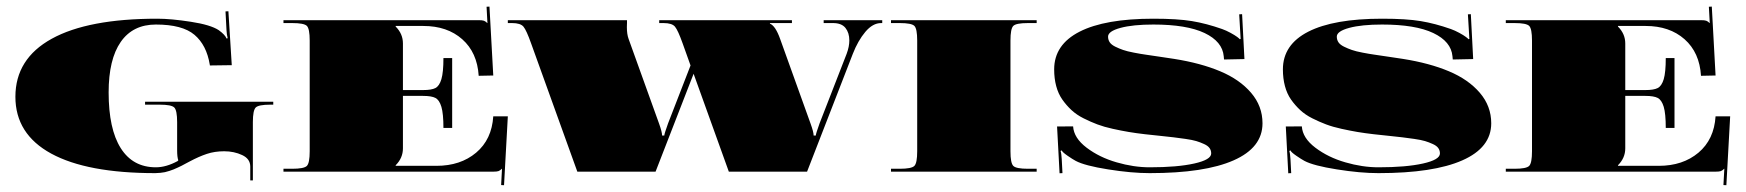

<svg xmlns="http://www.w3.org/2000/svg" viewBox="-20 -515 5237 576"><path d="M415.2 -209.8H799.8V-201H791.1Q755.7 -201 747.2 -192.5Q738.6 -184 738.6 -148.6V26.2H730.8V-15.3Q730.8 -38.5 706.5 -49.8Q682.3 -61.2 652.5 -61.2Q624.1 -61.2 600.5 -53.3Q576.9 -45.5 549 -30.6Q547.2 -29.7 537.4 -24.5Q527.5 -19.2 525.1 -17.9Q522.7 -16.6 513.8 -12.5Q504.8 -8.3 500.9 -6.8Q496.9 -5.2 488.6 -2.4Q480.3 0.4 474.7 1.5Q469 2.6 461.1 3.5Q453.2 4.4 445.8 4.4Q241.3 4.4 133.7 -54.2Q26.2 -112.8 26.2 -224.7Q26.2 -338.7 135.3 -398.8Q244.3 -458.9 451.9 -458.9Q493 -458.9 552.4 -449.7Q611.9 -440.6 636.4 -424.4Q656 -410 659.5 -399.5L663 -400.3Q660 -412.6 659.5 -424.8L656.5 -480.8L665.2 -481.2L675.3 -319.5L609.7 -318.6L609.3 -321.2Q599.7 -379.8 563.4 -410.6Q527.1 -441.4 447.6 -441.4Q378.5 -441.4 342.2 -389.2Q305.9 -337 305.9 -237.8Q305.9 -128.1 342.2 -70.6Q378.5 -13.1 447.6 -13.1Q478.6 -13.1 513.1 -31.9L514.9 -34.1Q511.4 -43.3 511.4 -64.7V-148.6Q511.4 -184 502.8 -192.5Q494.3 -201 458.9 -201H415.2Z M830.4 -454.5H1415.6Q1427 -454.5 1431.8 -452.8Q1436.6 -451 1441.9 -445.8H1442.3L1439.7 -494.8L1448.4 -495.2L1459.8 -288.5L1416.1 -287.6Q1411.7 -357.5 1366.7 -397.3Q1321.7 -437.1 1250 -437.1H1167V-435.3Q1188.8 -413.5 1188.8 -384.6V-244.8H1249.1Q1274.5 -244.8 1286.3 -250.9Q1298.1 -257 1304.2 -277.5Q1310.3 -298.1 1310.3 -340.9H1336.5V-131.1H1310.3Q1310.3 -174 1304.2 -194.5Q1298.1 -215 1286.3 -221.2Q1274.5 -227.3 1249.1 -227.3H1188.8V-69.9Q1188.8 -41.1 1167 -19.2V-17.5H1289.3Q1361.5 -17.5 1408.4 -57Q1455.4 -96.6 1459.8 -166.1H1503.5L1492.1 40.6L1483.4 40.2L1486 -8.7H1485.6Q1480.3 -3.5 1475.5 -1.7Q1470.7 0 1459.4 0H830.4V-8.7H856.6Q892 -8.7 900.6 -17.3Q909.1 -25.8 909.1 -61.2V-393.4Q909.1 -428.8 900.6 -437.3Q892 -445.8 856.6 -445.8H830.4Z M2289.8 -444.1Q2306.4 -437.5 2320.4 -398.2L2411.7 -144.2Q2420.9 -118.9 2420.9 -108.4H2427.4Q2427.4 -113.6 2438.8 -145.1L2520.1 -354Q2528 -375.4 2528 -393.8Q2528 -416.5 2516.4 -431.2Q2504.8 -445.8 2479 -445.8H2451V-454.5H2626.7V-445.8H2623.3Q2598.3 -445.8 2576 -419.4Q2553.8 -392.9 2538.5 -353.6L2401.2 0H2166.5L2060.8 -293.7L1946.7 0H1712L1573.4 -384.6Q1559.4 -424 1550.5 -434.9Q1541.5 -445.8 1516.2 -445.8H1503.5V-454.5H1861V-445.8Q1861 -444.9 1860.8 -440.8Q1860.6 -436.6 1860.6 -433.6Q1860.6 -412.2 1865.8 -398.2L1957.2 -144.2Q1966.3 -118.9 1966.3 -108.4H1972.9Q1972.9 -113.6 1984.3 -145.1L2051.6 -318.6L2028 -384.6Q2014 -424 2005 -434.9Q1996.1 -445.8 1970.7 -445.8H1957.6V-454.5H2355.8V-445.8H2289.8Z M2653 -454.5H3090V-445.8H3063.8Q3028.4 -445.8 3019.9 -437.3Q3011.4 -428.8 3011.4 -393.4V-61.2Q3011.4 -25.8 3019.9 -17.3Q3028.4 -8.7 3063.8 -8.7H3090V0H2653V-8.7H2679.2Q2714.6 -8.7 2723.1 -17.3Q2731.6 -25.8 2731.6 -61.2V-393.4Q2731.6 -428.8 2723.1 -437.3Q2714.6 -445.8 2679.2 -445.8H2653Z M3713.3 -337.8 3652.1 -336.5 3651.2 -346.2Q3647.3 -390.3 3593.8 -415.9Q3540.2 -441.4 3440.1 -441.4Q3378.9 -441.4 3341.6 -431.4Q3304.2 -421.3 3304.2 -405.2Q3304.2 -395.5 3309.2 -388.1Q3314.2 -380.7 3325.8 -375Q3337.4 -369.3 3349.2 -365.2Q3361 -361 3381.6 -357.1Q3402.1 -353.1 3417.4 -351Q3432.7 -348.8 3459.4 -344.8Q3486 -340.9 3502.6 -338.3Q3582.6 -325.6 3640.7 -301.1Q3698.9 -276.7 3733.2 -236.7Q3767.5 -196.7 3767.5 -145.1Q3767.5 -72.1 3680.7 -33.9Q3594 4.4 3429.2 4.4Q3374.6 4.4 3304.4 -6.8Q3234.3 -17.9 3207.2 -32.3Q3198 -37.2 3182.5 -47.9Q3167 -58.6 3165.2 -63.8L3161.7 -62.1Q3164.3 -54.6 3165.2 -37.6L3167.4 4.4L3158.7 4.8L3151.2 -135.5L3199.3 -135.9Q3201.5 -101 3239.9 -71.9Q3278.4 -42.8 3329.8 -28Q3381.1 -13.1 3429.2 -13.1Q3512.2 -13.1 3562.9 -24.5Q3613.6 -35.8 3613.6 -54.6Q3613.6 -63.8 3608.6 -70.8Q3603.6 -77.8 3592 -83Q3580.4 -88.3 3568.8 -91.8Q3557.3 -95.3 3536.3 -98.3Q3515.3 -101.4 3500.4 -103.1Q3485.6 -104.9 3458.3 -107.7Q3430.9 -110.6 3415.2 -112.3Q3388.1 -115.4 3366.3 -119.1Q3344.4 -122.8 3318.4 -128.5Q3292.4 -134.2 3272.1 -141.8Q3251.7 -149.5 3230.8 -160Q3209.8 -170.5 3194.5 -184.7Q3179.2 -198.9 3167 -216.3Q3154.7 -233.8 3148.6 -256.8Q3142.5 -279.7 3142.5 -306.8Q3142.5 -381.1 3218.8 -420Q3295 -458.9 3440.1 -458.9Q3512.7 -458.9 3555.9 -451.7Q3599.2 -444.5 3646.4 -427.9Q3658.7 -423.5 3671.5 -416.5Q3684.4 -409.5 3691.7 -404.1Q3698.9 -398.6 3699.3 -397.3L3701.9 -398.2Q3701.5 -401.7 3700.2 -427.4L3697.6 -472L3706.3 -472.5Z M4399.5 -337.8 4338.3 -336.5 4337.4 -346.2Q4333.5 -390.3 4279.9 -415.9Q4226.4 -441.4 4126.3 -441.4Q4065.1 -441.4 4027.8 -431.4Q3990.4 -421.3 3990.4 -405.2Q3990.4 -395.5 3995.4 -388.1Q4000.4 -380.7 4012 -375Q4023.6 -369.3 4035.4 -365.2Q4047.2 -361 4067.7 -357.1Q4088.3 -353.1 4103.6 -351Q4118.9 -348.8 4145.5 -344.8Q4172.2 -340.9 4188.8 -338.3Q4268.8 -325.6 4326.9 -301.1Q4385.1 -276.7 4419.4 -236.7Q4453.7 -196.7 4453.7 -145.1Q4453.7 -72.1 4366.9 -33.9Q4280.2 4.4 4115.4 4.4Q4060.8 4.4 3990.6 -6.8Q3920.5 -17.9 3893.4 -32.3Q3884.2 -37.2 3868.7 -47.9Q3853.1 -58.6 3851.4 -63.8L3847.9 -62.1Q3850.5 -54.6 3851.4 -37.6L3853.6 4.4L3844.8 4.8L3837.4 -135.5L3885.5 -135.9Q3887.7 -101 3926.1 -71.9Q3964.6 -42.8 4016 -28Q4067.3 -13.1 4115.4 -13.1Q4198.4 -13.1 4249.1 -24.5Q4299.8 -35.8 4299.8 -54.6Q4299.8 -63.8 4294.8 -70.8Q4289.8 -77.8 4278.2 -83Q4266.6 -88.3 4255 -91.8Q4243.4 -95.3 4222.5 -98.3Q4201.5 -101.4 4186.6 -103.1Q4171.8 -104.9 4144.4 -107.7Q4117.1 -110.6 4101.4 -112.3Q4074.3 -115.4 4052.4 -119.1Q4030.6 -122.8 4004.6 -128.5Q3978.6 -134.2 3958.3 -141.8Q3937.9 -149.5 3917 -160Q3896 -170.5 3880.7 -184.7Q3865.4 -198.9 3853.1 -216.3Q3840.9 -233.8 3834.8 -256.8Q3828.7 -279.7 3828.7 -306.8Q3828.7 -381.1 3904.9 -420Q3981.2 -458.9 4126.3 -458.9Q4198.9 -458.9 4242.1 -451.7Q4285.4 -444.5 4332.6 -427.9Q4344.8 -423.5 4357.7 -416.5Q4370.6 -409.5 4377.8 -404.1Q4385.1 -398.6 4385.5 -397.3L4388.1 -398.2Q4387.7 -401.7 4386.4 -427.4L4383.7 -472L4392.5 -472.5Z M4497.4 -454.5H5082.6Q5094 -454.5 5098.8 -452.8Q5103.6 -451 5108.8 -445.8H5109.3L5106.6 -494.8L5115.4 -495.2L5126.7 -288.5L5083 -287.6Q5078.7 -357.5 5033.7 -397.3Q4988.6 -437.1 4917 -437.1H4833.9V-435.3Q4855.8 -413.5 4855.8 -384.6V-244.8H4916.1Q4941.4 -244.8 4953.2 -250.9Q4965 -257 4971.2 -277.5Q4977.3 -298.1 4977.3 -340.9H5003.5V-131.1H4977.3Q4977.3 -174 4971.2 -194.5Q4965 -215 4953.2 -221.2Q4941.4 -227.3 4916.1 -227.3H4855.8V-69.9Q4855.8 -41.1 4833.9 -19.2V-17.5H4956.3Q5028.4 -17.5 5075.4 -57Q5122.4 -96.6 5126.7 -166.1H5170.5L5159.1 40.6L5150.3 40.2L5153 -8.7H5152.5Q5147.3 -3.5 5142.5 -1.7Q5137.7 0 5126.3 0H4497.4V-8.7H4523.6Q4559 -8.7 4567.5 -17.3Q4576 -25.8 4576 -61.2V-393.4Q4576 -428.8 4567.5 -437.3Q4559 -445.8 4523.6 -445.8H4497.4Z"/></svg>

Font: FoglihtenBlackPcs
Style: BlackPcs
Weight: 900
Version: Version 0.75